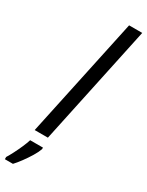

<svg xmlns="http://www.w3.org/2000/svg" viewBox="-315 -799 812 1058"><g transform="rotate(30 91.0 -269.5)"><path d="M-1.5 0 160.6 -759.8H244.1L82.5 0ZM-63.5 221.2V207Q-52.7 189.9 -39.3 163.8Q-25.9 137.7 -13.7 109.9Q-1.5 82 4.9 61H86.4V70.8Q79.1 92.3 61.8 120.8Q44.4 149.4 24.4 176.5Q4.4 203.6 -12.2 221.2Z"/></g></svg>

Font: Open Sans Condensed Medium
Style: Italic
Weight: 500
Width: 3
Italic angle: -12°
Designer: Monotype Design Team
Foundry: Monotype Imaging Inc.
Version: Version 3.000